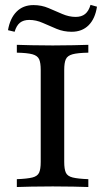

<svg xmlns="http://www.w3.org/2000/svg" viewBox="-20 -751 421 771"><path d="M47.6 0V-31.5Q89.5 -33.1 110.1 -38.3Q130.6 -43.5 137.1 -57.7Q143.5 -71.8 143.5 -100.8V-470.2Q143.5 -499.2 137.1 -513.3Q130.6 -527.4 110.1 -533.1Q89.5 -538.7 47.6 -539.5V-571Q69.4 -570.2 106.5 -569.4Q143.5 -568.5 191.9 -568.5Q237.1 -568.5 274.6 -569.4Q312.1 -570.2 334.7 -571V-539.5Q291.9 -538.7 271.4 -533.1Q250.8 -527.4 244.4 -513.3Q237.9 -499.2 237.9 -470.2V-100.8Q237.9 -71.8 244.4 -57.7Q250.8 -43.5 271.8 -38.3Q292.7 -33.1 334.7 -31.5V0Q312.1 -0.8 274.6 -1.6Q237.1 -2.4 191.9 -2.4Q143.5 -2.4 106.5 -1.6Q69.4 -0.8 47.6 0ZM267.7 -623.4Q235.5 -623.4 207.3 -635.1Q179 -646.8 152 -658.9Q125 -671 97.6 -671Q74.2 -671 60.1 -659.7Q46 -648.4 38.7 -623.4L12.1 -629.8Q20.2 -677.4 46.4 -704Q72.6 -730.6 114.5 -730.6Q146.8 -730.6 175 -718.5Q203.2 -706.5 230.2 -694.8Q257.3 -683.1 283.9 -683.1Q307.3 -683.1 321.8 -694.8Q336.3 -706.5 343.5 -731.5L369.4 -724.2Q362.1 -675.8 335.9 -649.6Q309.7 -623.4 267.7 -623.4Z"/></svg>

Font: Playfair 12pt Medium
Style: Regular
Weight: 500
Designer: Claus Eggers Sørensen
Foundry: Claus Eggers Sørensen
Version: Version 2.000;gftools[0.9.28]